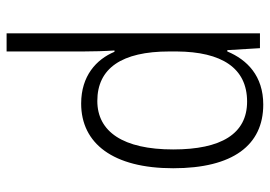

<svg xmlns="http://www.w3.org/2000/svg" viewBox="-138 -444 818 582"><g transform="rotate(90 271.0 -153.0)"><path d="M297 -542C210 -542 161 -493 136 -433H132L126 -532H81V236H136V4C136 -26 135 -62 133 -91H137C160 -36 210 10 294 10C415 10 490 -87 490 -269C490 -450 420 -542 297 -542ZM288 -493C386 -493 433 -414 433 -269C433 -117 379 -39 286 -39C187 -39 136 -113 136 -257V-280C137 -416 186 -493 288 -493Z"/></g></svg>

Font: Noto Sans Gujarati UI SemiCondensed Light
Style: Regular
Weight: 300
Width: 4
Designer: Jelle Bosma - Monotype Design Team, Universal Thirst
Foundry: Monotype Imaging Inc.
Version: Version 2.106